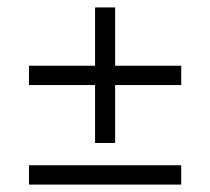

<svg xmlns="http://www.w3.org/2000/svg" viewBox="-20 -534 566 517"><path d="M468 -357V-305H58V-357ZM290 -149H236V-514H290ZM468 -89V-37H58V-89Z"/></svg>

Font: Gemunu Libre ExtraLight Light
Style: Regular
Weight: 300
Version: Version 1.100